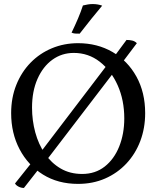

<svg xmlns="http://www.w3.org/2000/svg" viewBox="-20 -898 771 947"><path d="M365 9Q266 9 192 -37Q118 -83 76.5 -162Q35 -241 35 -340Q35 -416 60.5 -479.5Q86 -543 131 -589Q176 -635 236 -660Q296 -685 365 -685Q460 -685 535 -641.5Q610 -598 653 -520Q696 -442 696 -340Q696 -266 672 -202.5Q648 -139 603.5 -91.5Q559 -44 498.5 -17.5Q438 9 365 9ZM385 -40Q450 -40 496.5 -76.5Q543 -113 568 -175.5Q593 -238 593 -314Q593 -404 560.5 -477Q528 -550 472 -593.5Q416 -637 344 -637Q285 -637 238.5 -603.5Q192 -570 165 -509Q138 -448 138 -367Q138 -304 154 -245Q170 -186 201.5 -140Q233 -94 279 -67Q325 -40 385 -40ZM538 -612 604 -701Q619 -701 632 -698Q645 -695 655 -685L575 -579ZM170 -63 98 29Q84 29 71.5 22.5Q59 16 54 7L133 -92ZM171 -135 520 -593 548 -550 199 -94ZM373 -732Q360 -732 351 -732.5Q342 -733 333 -737Q350 -772 364.5 -806Q379 -840 389 -871Q401 -874 413 -876Q425 -878 437 -878Q463 -878 484 -870Q457 -838 430.5 -805Q404 -772 373 -732Z"/></svg>

Font: Vollkorn
Style: Regular
Weight: 400
Designer: Friedrich Althausen
Foundry: Friedrich Althausen
Version: Version 4.104